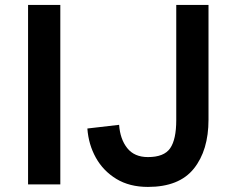

<svg xmlns="http://www.w3.org/2000/svg" viewBox="-20 -726 918 756"><path d="M217.5 0H90.5V-706.5H217.5ZM562.5 10Q490 10 438.2 -21.5Q386.5 -53 357.5 -105Q328.5 -157 324 -220L449 -234.5Q453 -178 481 -142.8Q509 -107.5 562.5 -107.5Q626 -107.5 650 -142.2Q674 -177 674 -253V-706.5H801V-255Q801 -134 743.2 -62Q685.5 10 562.5 10Z"/></svg>

Font: Acari Sans
Style: Bold
Weight: 700
Designer: Alfredo Marco Pradil and Stefan Peev (font) & Cristiano Sobral (main changes)
Foundry: Alfredo Marco Pradil and Stefan Peev (font) & Cristiano Sobral (main changes)
Version: Version 1.063; ttfautohint (v1.8.3)